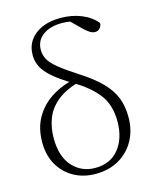

<svg xmlns="http://www.w3.org/2000/svg" viewBox="-120 -882 794 978"><g transform="rotate(-15 276.5 -393.0)"><path d="M263 14Q198 14 147.5 -14.5Q97 -43 68.5 -93.5Q40 -144 40 -211Q40 -287 72 -342Q104 -397 159 -432Q214 -467 284 -481V-487L306 -462Q230 -442 185 -406Q140 -370 121 -322Q102 -274 102 -217Q102 -120 149 -68Q196 -16 268 -16Q349 -16 393.5 -72Q438 -128 438 -216Q438 -305 394 -360.5Q350 -416 277 -459Q210 -499 173.5 -530.5Q137 -562 122.5 -591Q108 -620 108 -654Q108 -698 131 -731Q154 -764 195.5 -782Q237 -800 293 -800Q352 -800 402 -780Q452 -760 482 -723Q482 -707 472 -696Q462 -685 446 -685Q433 -685 419.5 -693.5Q406 -702 389 -718L326 -780L384 -771L389 -750Q369 -762 345 -767.5Q321 -773 295 -773Q231 -773 193 -745Q155 -717 155 -668Q155 -642 167 -619Q179 -596 213.5 -567.5Q248 -539 315 -496Q382 -453 422 -412Q462 -371 480 -326Q498 -281 498 -223Q498 -154 468.5 -100.5Q439 -47 386 -16.5Q333 14 263 14Z"/></g></svg>

Font: Noto Serif SC ExtraLight
Style: Regular
Weight: 200
Designer: Ryoko NISHIZUKA 西塚涼子 (kana & ideographs); Frank Grießhammer (Latin, Greek & Cyrillic); Wenlong ZHANG 张文龙 (bopomofo); San
Foundry: Adobe
Version: Version 2.002-H1;hotconv 1.1.0;makeotfexe 2.6.0